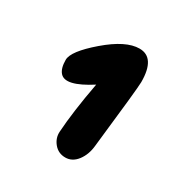

<svg xmlns="http://www.w3.org/2000/svg" viewBox="-79 -781 358 381"><g transform="rotate(30 100.0 -590.5)"><path d="M83 -499Q86 -546 99 -616Q46 -582 30 -600Q22 -609 22 -628.5Q22 -648 64.5 -684.5Q107 -721 138 -721Q174 -721 174 -665Q174 -651 158 -510Q156 -489 145 -474.5Q134 -460 118 -460Q102 -460 92 -472Q82 -484 83 -499Z"/></g></svg>

Font: Patrick Hand SC
Style: Regular
Weight: 400
Designer: Patrick Wagesreiter
Foundry: Patrick Wagesreiter
Version: Version 1.003;PS 001.003;hotconv 1.0.70;makeotf.lib2.5.58329